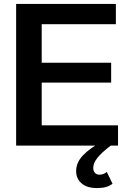

<svg xmlns="http://www.w3.org/2000/svg" viewBox="-20 -740 670 976"><path d="M62 0V-720H192V0ZM124 0V-103H580V0ZM124 -320V-421H545V-320ZM124 -617V-720H569V-617ZM473 216Q422 216 394.5 192Q367 168 367 130Q367 86 402 49.5Q437 13 494 -17L543 0Q496 36 475 62.5Q454 89 454 114Q454 130 463 139Q472 148 485 148Q507 148 523 134L552 194Q538 205 519 210.5Q500 216 473 216Z"/></svg>

Font: Instrument Sans SemiBold
Style: Regular
Weight: 600
Designer: Rodrigo Fuenzalida
Foundry: fragTYPE
Version: Version 1.000;gftools[0.9.28]